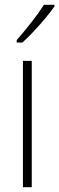

<svg xmlns="http://www.w3.org/2000/svg" viewBox="-20 -784 248 804"><path d="M113 0H76V-529H113ZM208 -757Q192 -734 168.5 -706Q145 -678 120 -651.5Q95 -625 74 -606H50V-616Q82 -653 111.5 -690.5Q141 -728 164 -764H208Z"/></svg>

Font: Noto Sans Khmer UI Condensed ExtraLight
Style: Regular
Weight: 200
Width: 3
Designer: Danh Hong and the Monotype Design Team
Foundry: Monotype Imaging Inc.
Version: Version 2.002; ttfautohint (v1.8.4.7-5d5b)